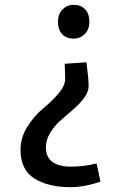

<svg xmlns="http://www.w3.org/2000/svg" viewBox="-20 -570 516 795"><path d="M350 -480Q350 -448 331 -429Q312 -410 285 -410Q255 -410 237.5 -428.5Q220 -447 220 -480Q220 -512 239 -531Q258 -550 285 -550Q315 -550 332.5 -531.5Q350 -513 350 -480ZM248 -306 338 -312Q347 -244 347 -214Q347 -190 329 -165.5Q311 -141 285 -118.5Q259 -96 232.5 -73Q206 -50 188 -20.5Q170 9 170 40Q170 120 275 120Q297 120 323.5 117Q350 114 365 110L380 107L396 182Q330 205 270 205Q180 205 122.5 169Q65 133 65 50Q65 -1 94 -46.5Q123 -92 157.5 -120Q192 -148 221 -181.5Q250 -215 250 -244Z"/></svg>

Font: Bitter
Style: Regular
Weight: 400
Designer: Sol Matas
Foundry: Sol Matas
Version: Version 1.300;PS 001.300;hotconv 1.0.70;makeotf.lib2.5.58329